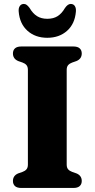

<svg xmlns="http://www.w3.org/2000/svg" viewBox="-20 -930 468 950"><path d="M310 -115.5Q310 -100.5 317.2 -92.2Q324.5 -84 337 -79.5L358.5 -72Q384.5 -61 384.5 -34.5Q384.5 -18.5 374.2 -9.2Q364 0 343 0H85.5Q64.5 0 54.2 -9.2Q44 -18.5 44 -34.5Q44 -61 70 -72L91.5 -79.5Q104 -84 111 -92.2Q118 -100.5 118 -115.5V-584.5Q118 -599.5 111 -607.8Q104 -616 91.5 -620.5L70 -628Q44 -639 44 -665.5Q44 -681.5 54.2 -690.8Q64.5 -700 85.5 -700H343Q364 -700 374.2 -690.8Q384.5 -681.5 384.5 -665.5Q384.5 -639 358.5 -628L337 -620.5Q324.5 -616 317.2 -607.8Q310 -599.5 310 -584.5ZM214 -837Q244.5 -837 265.2 -850.2Q286 -863.5 301.5 -890.5Q308.5 -900.5 315.5 -905.5Q322.5 -910.5 330 -910.5Q343.5 -910.5 350.2 -900.2Q357 -890 355.5 -872.5Q350.5 -812 311.8 -777.5Q273 -743 214 -743Q155 -743 116.2 -777.5Q77.5 -812 72.5 -872.5Q71 -890 78 -900.2Q85 -910.5 98 -910.5Q106 -910.5 112.5 -905.5Q119 -900.5 126.5 -890.5Q142.5 -863 163.5 -850Q184.5 -837 214 -837Z"/></svg>

Font: Fraunces 28pt Soft Wonky
Style: Bold
Weight: 700
Version: Version 1.000;[b76b70a41]